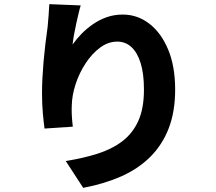

<svg xmlns="http://www.w3.org/2000/svg" viewBox="-20 -833 1040 923"><path d="M368 -807Q363 -791 357.5 -767.5Q352 -744 346 -717Q340 -690 335.5 -664.5Q331 -639 329 -619Q348 -646 372.5 -671Q397 -696 427.5 -717Q458 -738 493.5 -750.5Q529 -763 570 -763Q641 -763 698 -719Q755 -675 788.5 -594.5Q822 -514 822 -402Q822 -296 791 -216Q760 -136 702 -78.5Q644 -21 562.5 15Q481 51 380 70L296 -59Q379 -72 448.5 -94Q518 -116 568 -154Q618 -192 645 -252Q672 -312 672 -402Q672 -479 656 -530Q640 -581 611.5 -607Q583 -633 544 -633Q500 -633 461 -604Q422 -575 391.5 -528.5Q361 -482 343.5 -428.5Q326 -375 325 -325Q324 -307 325 -282.5Q326 -258 330 -224L194 -215Q190 -244 186 -288.5Q182 -333 182 -384Q182 -419 184 -458Q186 -497 189.5 -537.5Q193 -578 198 -620.5Q203 -663 209 -704Q212 -734 214 -763.5Q216 -793 217 -813Z"/></svg>

Font: Noto Sans TC ExtraBold
Style: Regular
Weight: 800
Designer: Ryoko NISHIZUKA  (kana, bopomofo & ideographs); Paul D. Hunt (Latin, Greek & Cyrillic); Sandoll Communications , Soo-you
Foundry: Adobe
Version: Version 2.004-H2;hotconv 1.0.118;makeotfexe 2.5.65603